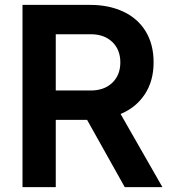

<svg xmlns="http://www.w3.org/2000/svg" viewBox="-20 -765 701 785"><path d="M72 -745H349Q425 -745 484 -717.5Q543 -690 575.5 -637Q608 -584 608 -510Q608 -434 572 -379.5Q536 -325 473 -299L644 0H490L336 -275H208V0H72ZM351 -395Q406 -395 439 -426.5Q472 -458 472 -510Q472 -562 439 -593.5Q406 -625 351 -625H208V-395Z"/></svg>

Font: Eudoxus Sans
Style: Bold
Weight: 700
Designer: Stijn de Vries
Foundry: tokotype
Version: Version 2.005